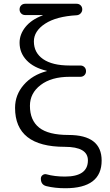

<svg xmlns="http://www.w3.org/2000/svg" viewBox="-20 -770 585 1020"><path d="M324 10Q60 10 60 -197Q60 -266 106 -319Q152 -372 228 -392Q229 -392 229 -393Q229 -394 228 -394Q159 -410 121.5 -449.5Q84 -489 84 -543Q84 -588 115.5 -627Q147 -666 206 -688Q207 -688 207 -689Q207 -690 206 -690H114Q101 -690 92.5 -698.5Q84 -707 84 -720Q84 -733 92.5 -741.5Q101 -750 114 -750H387Q400 -750 408.5 -741.5Q417 -733 417 -720Q417 -708 408.5 -699Q400 -690 388 -689Q279 -683 219.5 -644Q160 -605 160 -550Q160 -490 209 -456Q258 -422 350 -422H407Q420 -422 428.5 -413.5Q437 -405 437 -392Q437 -379 428.5 -370.5Q420 -362 407 -362H350Q253 -362 196 -318.5Q139 -275 139 -208Q139 -131 188 -92Q237 -53 344 -53Q520 -53 520 83Q520 230 327 230Q272 230 227 219Q197 212 197 179Q197 167 206.5 160Q216 153 227 156Q270 168 325 168Q447 168 447 82Q447 10 324 10Z"/></svg>

Font: Rounded Mplus 1c
Style: Regular
Weight: 400
Version: Version 1.059.20150529